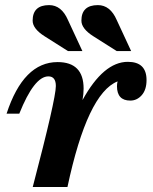

<svg xmlns="http://www.w3.org/2000/svg" viewBox="-20 -747 611 767"><path d="M249.5 0H110.8Q203.1 -352.1 203.1 -403.3Q203.1 -441.9 173.3 -441.9Q116.7 -441.9 57.1 -293H6.3Q73.7 -499 210 -499Q314 -499 314 -393.1Q314 -371.6 309.6 -347.2Q393.6 -500 490.7 -500Q565.4 -500 565.4 -427.2Q565.4 -388.7 546.4 -366.9Q527.3 -345.2 500.5 -345.2Q447.3 -345.2 447.3 -402.8Q447.3 -412.1 449.7 -421.9Q329.1 -374 249.5 0ZM503.9 -543H446.3L353 -602.1Q305.2 -632.3 305.2 -664.6Q305.2 -726.6 371.1 -726.6Q420.4 -726.6 446.3 -667ZM309.1 -543H251.5L158.2 -602.1Q110.4 -632.3 110.4 -664.6Q110.4 -726.6 176.3 -726.6Q225.6 -726.6 251.5 -667Z"/></svg>

Font: Munson
Style: Bold Italic
Weight: 700
Italic angle: -12°
Designer: Paul James MIller
Foundry: High-Logic / Made with FontCreator
Version: Version 2.10;May 5, 2019;FontCreator 11.5.0.2430 64-bit